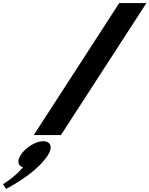

<svg xmlns="http://www.w3.org/2000/svg" viewBox="-160 -880 974 1251"><path d="M60 0H237L794 -860H617ZM121.1 40C73.1 40 7.2 80 -25.2 130C-51.1 170 -42.2 201 -10 210C-64.1 275 -140.3 320 -140.3 320L-120.4 351C-23.7 299 92.6 223 152.8 130C185.2 80 171.1 40 121.1 40Z"/></svg>

Font: Hussar
Style: BdWodka
Weight: 700
Foundry: Cannot Into Space Fonts
Version: Version 2.00